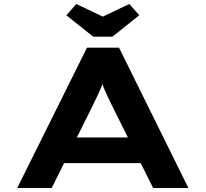

<svg xmlns="http://www.w3.org/2000/svg" viewBox="-20 -938 1026 958"><path d="M66 0 414 -700H574L920 0H744L537 -415Q526 -437 517 -456.5Q508 -476 500 -494.5Q492 -513 485.5 -531.5Q479 -550 472 -570L511 -571Q504 -550 496.5 -530.5Q489 -511 480.5 -492Q472 -473 463 -453.5Q454 -434 444 -414L238 0ZM227 -124 283 -252H702L725 -124ZM445 -755 311 -862 361 -918 508 -848H478L625 -918L675 -862L541 -755Z"/></svg>

Font: Lexend Zetta
Style: Bold
Weight: 700
Designer: Bonnie Shaver-Troup, Thomas Jockin
Foundry: Lexend
Version: Version 1.007